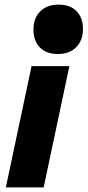

<svg xmlns="http://www.w3.org/2000/svg" viewBox="-20 -815 381 835"><path d="M281.7 -527.3 169.9 0H5.4L117.2 -527.3ZM231.4 -580.1Q182.1 -580.1 153.8 -608.4Q125.5 -636.7 125.5 -686Q125.5 -736.3 155 -765.6Q184.6 -794.9 234.9 -794.9Q284.7 -794.9 312.7 -766.6Q340.8 -738.3 340.8 -689Q340.8 -639.2 311.5 -609.6Q282.2 -580.1 231.4 -580.1Z"/></svg>

Font: Schibsted Grotesk ExtraBold
Style: Italic
Weight: 800
Italic angle: -12°
Designer: Bakken & Baeck AS, Henrik Kongsvoll
Foundry: Schibsted ASA
Version: Version 1.100; ttfautohint (v1.8.4.7-5d5b);gftools[0.9.25]